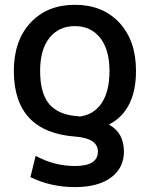

<svg xmlns="http://www.w3.org/2000/svg" viewBox="-20 -553 613 792"><path d="M309.6 -72.3Q367.2 -80.1 399.4 -127.9Q431.6 -175.8 431.6 -260.7Q431.6 -348.6 393.1 -397Q354.5 -445.3 288.6 -445.3Q222.7 -445.3 184.1 -397Q145.5 -348.6 145.5 -260.7Q145.5 -169.9 181.6 -125.5Q217.8 -81.1 293.9 -74.2Q299.8 -74.2 309.6 -72.3ZM429.7 -39.1Q491.2 -4.9 491.2 72.3Q491.2 139.6 438 179.2Q384.8 218.8 289.1 218.8Q189.5 218.8 105.5 177.7L127 89.8Q204.1 131.8 289.1 131.8Q383.8 131.8 383.8 72.3Q383.8 18.6 293.9 10.7Q37.1 -6.8 37.1 -260.7Q37.1 -385.7 106 -459.5Q174.8 -533.2 289.1 -533.2Q403.3 -533.2 472.2 -459.5Q541 -385.7 541 -260.7Q541 -97.7 429.7 -39.1Z"/></svg>

Font: Gen Shin Gothic Medium
Style: Regular
Weight: 500
Designer: [Source Han Sans]
Ryoko NISHIZUKA  (kana & ideographs); Paul D. Hunt (Latin, Greek & Cyrillic); Wenlong ZHANG  (bopomofo
Version: Version 1.002.20150607